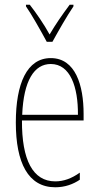

<svg xmlns="http://www.w3.org/2000/svg" viewBox="-20 -783 420 813"><path d="M178 -606H202C228 -653 262 -713 291 -756V-763H275C241 -717 216 -681 190 -637C166 -681 132 -730 106 -763H90V-756C112 -725 151 -656 178 -606ZM195 -537C94 -537 47 -429 47 -264C47 -94 99 10 214 10C255 10 290 -3 318 -22V-52C283 -27 249 -15 214 -15C119 -15 72 -106 73 -273H334V-301C334 -421 300 -537 195 -537ZM195 -512C278 -512 311 -414 310 -297H74C80 -442 125 -512 195 -512Z"/></svg>

Font: Noto Sans Khmer UI ExtraCondensed Thin
Style: Regular
Weight: 100
Width: 2
Designer: Danh Hong and the Monotype Design Team
Foundry: Monotype Imaging Inc.
Version: Version 2.002